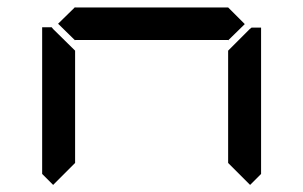

<svg xmlns="http://www.w3.org/2000/svg" viewBox="-20 -567 856 542"><path d="M685 -485 690 -489H717V-76L686 -45L624 -107V-424ZM130 -45 99 -76V-490H126L130 -485L192 -424V-107ZM671 -499 624 -453V-454H192V-453L144 -500L192 -547V-546H624Z"/></svg>

Font: seg115
Style: Regular
Weight: 400
Designer: Keshikan(Twitter:@keshinomi_88pro)
Version: seg115 Version 0.46